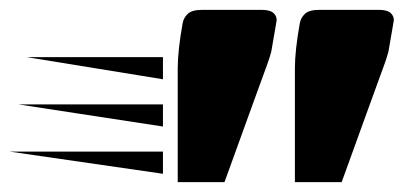

<svg xmlns="http://www.w3.org/2000/svg" viewBox="-120 -645 820 390"><path d="M574 -275H479V-506Q479 -542 489 -598Q491 -609 499.5 -617Q508 -625 529 -625H649Q666 -625 673 -619Q680 -613 680 -604Q680 -603 679.5 -601.5Q679 -600 679 -598L669 -540Q668 -536 665 -526.5Q662 -517 652.5 -491.5Q643 -466 624.5 -414.5Q606 -363 574 -275ZM336 -275H241V-506Q241 -542 251 -598Q253 -609 261.5 -617Q270 -625 291 -625H411Q428 -625 435 -619Q442 -613 442 -604Q442 -603 441.5 -601.5Q441 -600 441 -598L431 -540Q430 -536 427 -526.5Q424 -517 414.5 -491.5Q405 -466 386.5 -414.5Q368 -363 336 -275ZM211 -484 -66 -529H211ZM211 -388 -83 -433H211ZM211 -292 -100 -337H211Z"/></svg>

Font: Faster One
Style: Regular
Weight: 400
Designer: Eduardo Rodriguez Tunni
Foundry: Eduardo Rodriguez Tunni
Version: Version 1.003; ttfautohint (v1.8.4.7-5d5b);gftools[0.9.23]